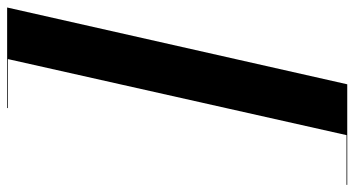

<svg xmlns="http://www.w3.org/2000/svg" viewBox="-252 -578 970 525"><g transform="rotate(90 232.5 -315.0)"><path d="M200 -780 -10 150H265V148H131L339 -778H475V-780Z"/></g></svg>

Font: Bodoni* 96pt
Style: Bold Italic
Weight: 700
Italic angle: -13°
Version: Version 2.3